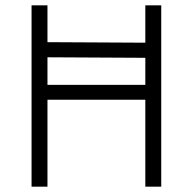

<svg xmlns="http://www.w3.org/2000/svg" viewBox="-20 -704 727 724"><path d="M528 -684H588V0H528V-328H159V0H99V-684H159V-545L528 -543ZM159 -384H528V-486L159 -488Z"/></svg>

Font: Bellota Text
Style: Regular
Weight: 400
Designer: Kemie Guaida
Foundry: Kemie Guaida
Version: Version 4.001